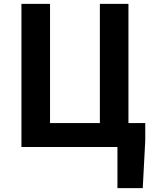

<svg xmlns="http://www.w3.org/2000/svg" viewBox="-20 -761 791 994"><path d="M588 0H91V-741H239V-124H497V-741H645V-124H732V-33L719 213H588Z"/></svg>

Font: Merged Yaku Han JP
Style: Bold
Weight: 700
Designer: Ryoko NISHIZUKA 西塚涼子 (kana, bopomofo & ideographs); Paul D. Hunt (Latin, Greek & Cyrillic); Sandoll Communications 산돌커뮤니
Foundry: Adobe
Version: Version 2.004